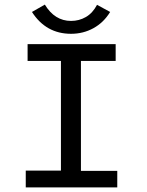

<svg xmlns="http://www.w3.org/2000/svg" viewBox="-20 -815 640 835"><path d="M92 0V-73H245V-550H100V-623H483V-550H332V-72H490V0ZM402 -794 459 -763Q431 -717 386.5 -692.5Q342 -668 289 -668Q180 -668 119 -763L175 -795Q218 -724 289 -724Q324 -724 353.5 -741Q383 -758 402 -794Z"/></svg>

Font: Inconsolata Expanded Medium
Style: Regular
Weight: 500
Width: 7
Monospace: yes
Designer: Raph Levien, Cyreal, Brenton Simpson
Foundry: Raph Levien, Cyreal, Google
Version: Version 3.001; ttfautohint (v1.8.2.53-6de2)